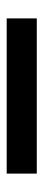

<svg xmlns="http://www.w3.org/2000/svg" viewBox="202 -209 130 574"><g transform="rotate(90 267.0 78.0)"><path d="M499 123H35V33H499Z"/></g></svg>

Font: Non Bureau Medium
Style: Regular
Weight: 500
Designer: Jona Saucedo
Foundry: Non Foundry
Version: Version 1.000; ttfautohint (v1.8.4)